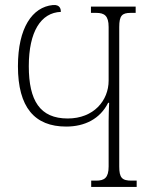

<svg xmlns="http://www.w3.org/2000/svg" viewBox="-20 -740 608 760"><path d="M341 0H521V-25H501C463 -25 452 -36 452 -81V-633C452 -678 463 -689 497 -689H517V-714H340V-689H361C393 -689 410 -678 410 -633V-421C410 -342 351 -271 248 -271C138 -271 94 -342 94 -478C94 -615 142 -690 221 -693C221 -702 219 -723 189 -720C108 -712 51 -630 51 -478C51 -315 117 -239 242 -239C315 -239 376 -269 408 -333H412C411 -308 410 -284 410 -261V-81C410 -36 393 -25 361 -25H341Z"/></svg>

Font: Noto Serif Georgian Condensed ExtraLight
Style: Regular
Weight: 200
Width: 3
Designer: Monotype Design Team, Akaki Razmadze
Foundry: Google LLC
Version: Version 2.003